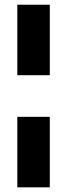

<svg xmlns="http://www.w3.org/2000/svg" viewBox="-20 -802 287 822"><path d="M193.2 -480V-781.8H54.1V-480ZM54.1 -301.8V0H193.2V-301.8Z"/></svg>

Font: Spartan MB ExtBd
Style: Regular
Weight: 800
Designer: Matt Bailey, Mirko Velimirovic
Foundry: Matt Bailey
Version: Version 1.005